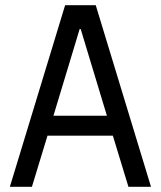

<svg xmlns="http://www.w3.org/2000/svg" viewBox="-20 -720 620 740"><path d="M103 0 163 -197H415L475 0H562L349 -700H231L18 0ZM186 -274 287 -608H291L392 -274Z"/></svg>

Font: CommitMono-dimboump
Style: Regular
Weight: 400
Monospace: yes
Designer: Eigil Nikolajsen
Foundry: Eigil Nikolajsen
Version: Version 1.143